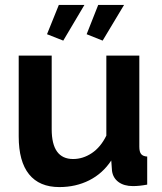

<svg xmlns="http://www.w3.org/2000/svg" viewBox="-20 -750 658 780"><path d="M219 -730 171 -611 237 -585 323 -730ZM379 -730 332 -611 397 -585 484 -730ZM432 -98 435 -56Q439 -27 461.5 -10.5Q484 6 520 6Q546 6 578 0V-114Q561 -115 553.5 -124Q546 -133 546 -154V-524H412V-199Q389 -152 353 -128Q317 -104 277 -104Q190 -104 190 -225V-524H56V-196Q56 -94 98 -42Q140 10 221 10Q288 10 342.5 -17.5Q397 -45 432 -98Z"/></svg>

Font: RT Raleway Bold
Style: Regular
Weight: 400
Designer: Matt McInerney, Pablo Impallari, Rodrigo Fuenzalida — Edited by Milan Moffatt in April 2016
Foundry: Matt McInerney, Pablo Impallari, Rodrigo Fuenzalida — Edited by Milan Moffatt in April 2016
Version: Version 3.001